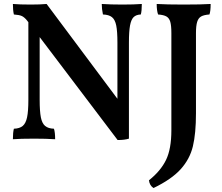

<svg xmlns="http://www.w3.org/2000/svg" viewBox="-20 -699 1120 968"><path d="M695 -679Q695 -644 690 -626Q666 -625 653.5 -612.5Q641 -600 635.5 -570Q630 -540 630 -484V0Q608 7 573 7L180 -512V-196Q180 -138 186 -107.5Q192 -77 207.5 -64Q223 -51 252 -50Q258 -32 258 3Q213 0 153 0Q81 0 45 3Q45 -31 50 -50Q79 -51 94.5 -64Q110 -77 116.5 -107.5Q123 -138 123 -196V-587L116 -596Q103 -612 90.5 -618Q78 -624 50 -626Q45 -647 45 -679Q77 -676 135 -676Q184 -676 215 -679L572 -201V-484Q572 -541 566 -570.5Q560 -600 544.5 -612.5Q529 -625 499 -626Q493 -654 493 -679Q537 -676 597 -676Q656 -676 695 -679ZM754 249Q734 236 731 210Q790 163 817 107.5Q844 52 844 -42V-532Q844 -570 838.5 -589Q833 -608 819 -616Q805 -624 777 -626Q770 -646 770 -679Q820 -676 906 -676Q997 -676 1042 -679Q1042 -643 1036 -626Q1008 -624 994 -616Q980 -608 974 -588.5Q968 -569 968 -532V-128Q968 -26 952.5 38.5Q937 103 891 154Q845 205 754 249Z"/></svg>

Font: Vollkorn SC SemiBold
Style: Regular
Weight: 600
Designer: Friedrich Althausen
Foundry: Friedrich Althausen
Version: Version 4.015